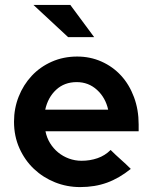

<svg xmlns="http://www.w3.org/2000/svg" viewBox="-20 -751 620 781"><path d="M37 0ZM512 -64Q465 -26 415.5 -8Q366 10 306 10Q252 10 203.5 -9.5Q155 -29 118 -64Q81 -99 59 -148Q37 -197 37 -256Q37 -310 56 -358Q75 -406 109 -442.5Q143 -479 190.5 -500Q238 -521 294 -521Q347 -521 393 -500.5Q439 -480 472.5 -443.5Q506 -407 525 -356Q544 -305 544 -245V-217H165Q170 -191 183.5 -169Q197 -147 216.5 -131Q236 -115 260.5 -106Q285 -97 312 -97Q346 -97 376.5 -107.5Q407 -118 430 -141Q450 -121 471 -102.5Q492 -84 512 -64ZM292 -417Q242 -417 208.5 -386Q175 -355 164 -305H420Q409 -354 374.5 -385.5Q340 -417 292 -417ZM266 -731 363 -600H257L116 -731Z"/></svg>

Font: Rosa Sans SemiBold
Style: Regular
Weight: 600
Designer: Pentagram / MCKL
Foundry: Pentagram / MCKL
Version: Version 1.005;September 16, 2019;FontCreator 11.5.0.2425 64-